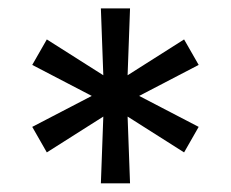

<svg xmlns="http://www.w3.org/2000/svg" viewBox="-20 -747 540 449"><path d="M215.9 -318.2 221.6 -474.4 89.5 -390.6 55.4 -450.3 194.6 -522.7 55.4 -595.2 89.5 -654.8 221.6 -571 215.9 -727.3H284.1L278.4 -571L410.5 -654.8L444.6 -595.2L305.4 -522.7L444.6 -450.3L410.5 -390.6L278.4 -474.4L284.1 -318.2Z"/></svg>

Font: Inter UI
Style: Regular
Weight: 400
Designer: Rasmus Andersson
Foundry: rsms
Version: 3.2;8d6f07862